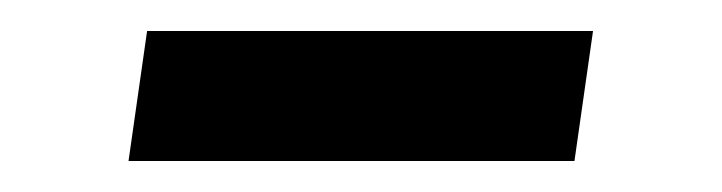

<svg xmlns="http://www.w3.org/2000/svg" viewBox="-20 -334 466 124"><path d="M63 -230H351L363 -314H75Z"/></svg>

Font: Mohave
Style: Italic
Weight: 400
Italic angle: -8°
Designer: Gumpita Rahayu
Foundry: Tokotype
Version: Version 2.002;PS 002.002;hotconv 1.0.88;makeotf.lib2.5.64775